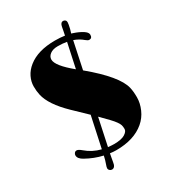

<svg xmlns="http://www.w3.org/2000/svg" viewBox="-206 -882 972 1083"><g transform="rotate(-30 280.5 -340.0)"><path d="M198.7 0Q142.6 -12.7 90.3 -42Q60.1 -58.6 60.1 -80.6Q60.1 -88.9 65.7 -95.5Q71.3 -102.1 79.6 -102.1Q90.8 -102.1 110.4 -85.4Q151.4 -49.8 206.5 -36.1L249.5 -236.3L164.1 -318.4Q72.3 -407.2 56.6 -479Q50.8 -504.4 50.8 -535.2Q50.8 -565.9 65.4 -595.9Q80.1 -626 109.4 -649.4Q172.4 -699.7 283.7 -699.7Q318.4 -699.7 347.2 -695.3Q350.6 -712.9 353.3 -725.3Q356 -737.8 357.4 -747.1Q361.8 -772.5 379.4 -772.5Q386.2 -772.5 392.1 -767.6Q397.9 -762.7 397.9 -753.9Q397.9 -742.7 390.6 -712.4L383.3 -688Q387.7 -686.5 391.8 -685.3Q396 -684.1 409.7 -679Q423.3 -673.8 437.7 -666.3Q452.1 -658.7 460 -651.9Q473.6 -640.6 473.6 -628.4Q473.6 -606 454.1 -606Q445.8 -606 432.1 -617.7Q408.7 -638.2 374.5 -650.4L337.4 -474.6Q499 -340.3 518.6 -255.9Q524.9 -229 524.9 -191.2Q524.9 -153.3 507.8 -114.3Q490.7 -75.2 458.5 -47.9Q391.1 9.3 275.4 9.3Q255.4 9.3 234.9 6.3Q231.9 20.5 230 32.2L225.6 57.1Q221.2 91.8 199.7 91.8Q191.4 91.8 185.1 85.9Q178.7 80.1 178.7 73.2Q178.7 64.5 184.6 49.3Q192.9 27.3 198.7 0ZM339.8 -659.2Q313.5 -664.1 281.5 -664.1Q249.5 -664.1 231.2 -650.1Q212.9 -636.2 212.9 -616.2Q212.9 -576.2 305.7 -500ZM242.7 -29.3Q267.1 -26.9 281.7 -26.9Q329.6 -26.9 352.3 -41Q375 -55.2 375 -71.3Q375 -87.4 371.8 -97.4Q368.7 -107.4 358.9 -121.3Q349.1 -135.3 330.1 -155.3L280.3 -206.1Z"/></g></svg>

Font: Limelight
Style: Regular
Weight: 400
Designer: Nicole Fally
Foundry: Nicole Fally
Version: Version 1.002